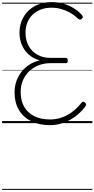

<svg xmlns="http://www.w3.org/2000/svg" viewBox="-20 -1168 896 1821"><path d="M454 19Q351 19 275.5 -18.5Q200 -56 159 -125.5Q118 -195 118 -291Q118 -347 135 -396.5Q152 -446 183.5 -486.5Q215 -527 259 -555Q303 -583 356 -595Q297 -612 254 -649.5Q211 -687 188 -740.5Q165 -794 165 -856Q165 -908 179.5 -952.5Q194 -997 220.5 -1033Q247 -1069 285 -1095Q323 -1121 370 -1134.5Q417 -1148 471 -1148Q526 -1148 577.5 -1134Q629 -1120 674.5 -1093Q720 -1066 755 -1028Q763 -1019 765 -1009.5Q767 -1000 755 -989Q746 -980 737 -982Q728 -984 716 -994Q682 -1027 642 -1049Q602 -1071 558.5 -1083Q515 -1095 467 -1095Q412 -1095 367 -1077.5Q322 -1060 289.5 -1029Q257 -998 239.5 -954.5Q222 -911 222 -858Q222 -787 251.5 -733Q281 -679 334.5 -649Q388 -619 459 -619H606Q614 -619 618.5 -613Q623 -607 623 -594Q623 -581 618.5 -575Q614 -569 606 -569H462Q399 -569 347 -549Q295 -529 256.5 -492Q218 -455 197 -405Q176 -355 176 -295Q176 -213 209.5 -155Q243 -97 305.5 -66Q368 -35 455 -35Q511 -35 563 -52.5Q615 -70 662 -104.5Q709 -139 750 -190Q759 -201 767 -203Q775 -205 785 -196Q796 -188 796.5 -178.5Q797 -169 787 -155Q744 -99 690.5 -60.5Q637 -22 577.5 -1.5Q518 19 454 19ZM0 623H856V633H0ZM0 -20H856V0H0ZM0 -505H856V-500H0ZM0 -1143H856V-1133H0Z"/></svg>

Font: Playwrite CL Guides
Style: Regular
Weight: 400
Designer: Veronika Burian, José Scaglione
Foundry: TypeTogether
Version: Version 1.003